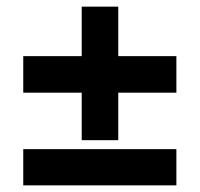

<svg xmlns="http://www.w3.org/2000/svg" viewBox="-20 -608 601 578"><path d="M226 -186V-588H336V-186ZM50 -50V-159H511V-50ZM50 -329V-439H511V-329Z"/></svg>

Font: Fustat
Style: Bold
Weight: 700
Designer: Mohamed Gaber, Khaled Hosny, Laura Garcia Mut
Foundry: Kief Type Foundry, Alif Type Foundry, Hard Type Foundry
Version: Version 1.007